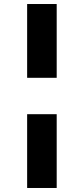

<svg xmlns="http://www.w3.org/2000/svg" viewBox="-20 -830 416 955"><path d="M262 -810V-443H115V-810ZM262 -262V105H115V-262Z"/></svg>

Font: Fira Sans
Style: Bold
Weight: 700
Designer: bBox Type GmbH & Carrois Corporate GbR & Edenspiekermann AG
Foundry: bBox Type GmbH & Carrois Corporate GbR & Edenspiekermann AG
Version: Version 4.301;PS 004.301;hotconv 1.0.88;makeotf.lib2.5.64775